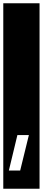

<svg xmlns="http://www.w3.org/2000/svg" viewBox="-32 -937 261 1170"><path d="M22 102H91L144 -114H74ZM-12 -917H209V213H-12Z"/></svg>

Font: Zilla Slab Regular Highlight
Style: Regular
Weight: 410
Designer: Typotheque Type Foundry
Foundry: Typotheque type foundry
Version: Version 1.0; 2017